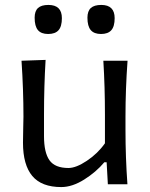

<svg xmlns="http://www.w3.org/2000/svg" viewBox="-20 -740 601 771"><path d="M173.3 -603.5Q145.5 -603.5 132.3 -619.1Q119.1 -634.8 119.1 -668.9Q119.1 -695.3 132.6 -707.8Q146 -720.2 174.3 -720.2Q228.5 -720.2 228.5 -667Q228.5 -633.8 215.1 -618.7Q201.7 -603.5 173.3 -603.5ZM331.1 -668.9Q331.1 -695.3 344.7 -707.8Q358.4 -720.2 386.7 -720.2Q440.4 -720.2 440.4 -667Q440.4 -633.8 427 -618.7Q413.6 -603.5 385.7 -603.5Q357.9 -603.5 344.5 -619.1Q331.1 -634.8 331.1 -668.9ZM226.1 11.2Q147 11.2 109.6 -33.4Q72.3 -78.1 72.3 -167Q72.3 -189.9 73.2 -223.4Q74.2 -256.8 74.2 -271.5Q74.2 -378.9 66.4 -496.1L163.1 -499.5Q156.7 -393.1 156.7 -279.8V-193.4Q156.7 -127.4 178.7 -96.4Q200.7 -65.4 254.9 -65.4Q285.6 -65.4 329.1 -94.5Q372.6 -123.5 401.4 -164.6V-279.8Q401.4 -390.1 395 -496.1H492.2Q483.9 -382.8 483.9 -271.5V-219.2Q483.9 -107.4 491.7 0H413.1L408.2 -88.4H398.9Q366.2 -49.3 318.1 -19Q270 11.2 226.1 11.2Z"/></svg>

Font: Commissioner Flair
Style: Regular
Weight: 400
Designer: Kostas Bartsokas
Foundry: Kostas Bartsokas
Version: Version 1.000